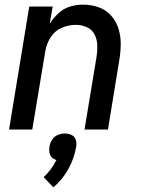

<svg xmlns="http://www.w3.org/2000/svg" viewBox="-20 -558 616 827"><path d="M19 0H119L175 -337Q180 -368 197.5 -396.5Q215 -425 245.5 -438Q276 -451 306 -451Q332 -451 354 -441Q376 -431 387 -410Q398 -389 399 -364Q400 -339 396 -314L344 0H445L494 -300Q500 -335 500 -369.5Q500 -404 490 -435.5Q480 -467 458 -491.5Q436 -516 404 -527Q372 -538 338 -538Q310 -538 282.5 -530Q255 -522 232.5 -501.5Q210 -481 194 -456L207 -530H106ZM210 249Q250 215 275 169Q300 123 308 75Q311 59 306.5 44.5Q302 30 288.5 23.5Q275 17 260 17Q244 17 228.5 23.5Q213 30 204 44.5Q195 59 193 75Q191 87 193 99Q195 111 203 119.5Q211 128 223 131Q213 152 199 170.5Q185 189 168 205Z"/></svg>

Font: Iosevka Sparkle Medium
Style: Italic
Weight: 500
Italic angle: -9°
Designer: Belleve Invis
Foundry: Belleve Invis
Version: Version 4.5.0; ttfautohint (v1.8.3)